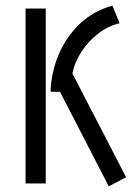

<svg xmlns="http://www.w3.org/2000/svg" viewBox="-20 -646 475 676"><path d="M158 -323Q160 -390 186 -452.5Q212 -515 260.5 -561.5Q309 -608 376 -626L401 -564Q363 -556 327.5 -529Q292 -502 267.5 -465Q243 -428 235 -387L424 -22L363 10L191 -323ZM141 0H70V-616H141Z"/></svg>

Font: Aubrey
Style: Regular
Weight: 400
Designer: Gayaneh Bagdasaryan
Foundry: Cyreal.org
Version: Version 1.102; ttfautohint (v1.8.3)